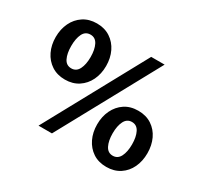

<svg xmlns="http://www.w3.org/2000/svg" viewBox="-140 -894 1196 1115"><g transform="rotate(30 458.5 -336.5)"><path d="M218 -308Q166 -308 128 -333Q90 -358 69.5 -400.5Q49 -443 49 -496Q49 -549 69.5 -591.5Q90 -634 128 -659Q166 -684 218 -684Q270 -684 308 -659Q346 -634 366.5 -591.5Q387 -549 387 -496Q387 -443 366.5 -400.5Q346 -358 308 -333Q270 -308 218 -308ZM587 -673H677L310 0H220ZM218 -383Q251 -383 267 -414.5Q283 -446 283 -496Q283 -546 267 -577.5Q251 -609 218 -609Q184 -609 168.5 -577.5Q153 -546 153 -496Q153 -446 168.5 -414.5Q184 -383 218 -383ZM680 11Q627 11 589.5 -14Q552 -39 531.5 -81.5Q511 -124 511 -177Q511 -230 531.5 -272.5Q552 -315 589.5 -340Q627 -365 680 -365Q732 -365 770 -340Q808 -315 828 -272.5Q848 -230 848 -177Q848 -124 828 -81.5Q808 -39 770 -14Q732 11 680 11ZM680 -64Q713 -64 729 -95.5Q745 -127 745 -177Q745 -227 729 -258.5Q713 -290 680 -290Q647 -290 631 -258.5Q615 -227 615 -177Q615 -127 631 -95.5Q647 -64 680 -64Z"/></g></svg>

Font: Murecho SemiBold
Style: Regular
Weight: 600
Designer: Neil Summerour
Foundry: Positype
Version: Version 1.010; ttfautohint (v1.8.3)